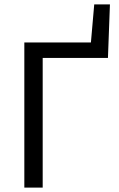

<svg xmlns="http://www.w3.org/2000/svg" viewBox="-20 -848 538 868"><path d="M90 0V-656H391L406 -828H477L468 -586H173V0Z"/></svg>

Font: Pinyin1712
Style: Regular
Weight: 400
Version: Version 1